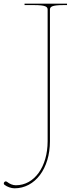

<svg xmlns="http://www.w3.org/2000/svg" viewBox="-108 -780 398 1040"><path d="M25 -760V-752.5H75C141 -752.5 150 -743 150 -727.5V-15C150 123.5 78 223.5 -22 223.5C-38.5 223.5 -55.5 216.5 -70 205C-72 203.5 -75 202.5 -77 202.5C-82 202.5 -87.5 208 -87.5 213.5C-87.5 216.5 -86 219.5 -83 221.5C-69.5 232 -47 240 -29.5 240C82 240 162.5 133 162.5 -15V-727.5C162.5 -743 171.5 -752.5 237.5 -752.5H255V-760Z"/></svg>

Font: Znikomit
Style: Regular
Weight: 100
Designer: gluk
Foundry: gluk
Version: Version 0.55